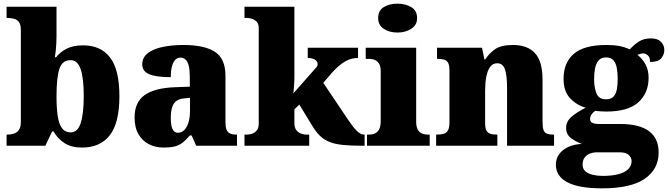

<svg xmlns="http://www.w3.org/2000/svg" viewBox="-20 -797 3653 1050"><path d="M428 10Q370 10 332.5 -14.5Q295 -39 273 -78H265L228 0H16V-61H22Q39 -61 55.5 -66Q72 -71 83 -86Q94 -101 94 -130V-633Q94 -661 84.5 -675Q75 -689 58 -694Q41 -699 20 -699H16V-760H289V-599Q289 -581 288 -560Q287 -539 285 -519.5Q283 -500 280 -484H287Q307 -511 343 -530Q379 -549 435 -549Q531 -549 582 -482.5Q633 -416 633 -271Q633 -125 580.5 -57.5Q528 10 428 10ZM367 -73Q405 -73 421.5 -124.5Q438 -176 438 -272Q438 -370 421 -419Q404 -468 366 -468Q320 -468 304.5 -419.5Q289 -371 289 -271Q289 -208 295.5 -163.5Q302 -119 319 -96Q336 -73 367 -73Z M874 10Q831 10 795 -8Q759 -26 737.5 -62.5Q716 -99 716 -155Q716 -238 771 -277Q826 -316 937 -320L1018 -323V-375Q1018 -412 1012.5 -435.5Q1007 -459 995.5 -470.5Q984 -482 966 -482Q950 -482 938.5 -470Q927 -458 920.5 -434.5Q914 -411 914 -375Q835 -375 796.5 -391Q758 -407 758 -445Q758 -483 788.5 -506.5Q819 -530 870.5 -540.5Q922 -551 983 -551Q1098 -551 1155.5 -513.5Q1213 -476 1213 -383V-131Q1213 -104 1218.5 -89Q1224 -74 1237 -67.5Q1250 -61 1272 -61H1276V0H1053L1028 -56H1018Q996 -30 976.5 -15.5Q957 -1 933.5 4.5Q910 10 874 10ZM953 -71Q973 -71 988 -86Q1003 -101 1011 -128Q1019 -155 1019 -191V-262L988 -259Q960 -257 944 -244.5Q928 -232 921 -209Q914 -186 914 -152Q914 -126 918 -107.5Q922 -89 931 -80Q940 -71 953 -71Z M1317 0V-61H1332Q1341 -61 1356 -65Q1371 -69 1383 -82Q1395 -95 1395 -121V-643Q1395 -668 1382.5 -679.5Q1370 -691 1355 -695Q1340 -699 1332 -699H1317V-760H1590V-379Q1590 -366 1589.5 -352.5Q1589 -339 1588 -326.5Q1587 -314 1586 -303.5Q1585 -293 1584 -286L1711 -430Q1714 -434 1715.5 -437.5Q1717 -441 1717 -444Q1717 -447 1717 -448Q1717 -461 1702.5 -470.5Q1688 -480 1663 -480V-536H1938V-480Q1921 -480 1904 -476Q1887 -472 1870 -462.5Q1853 -453 1835 -438Q1817 -423 1797 -401L1748 -344L1881 -146Q1909 -104 1930 -82.5Q1951 -61 1970 -61H1974V0H1960Q1897 0 1854 -4.5Q1811 -9 1781.5 -21Q1752 -33 1730.5 -53.5Q1709 -74 1689 -107L1617 -225L1590 -199V-125Q1590 -97 1602 -83.5Q1614 -70 1629 -65.5Q1644 -61 1652 -61H1671V0Z M1987 0V-61H1999Q2018 -61 2032 -68Q2046 -75 2054 -91Q2062 -107 2062 -135V-409Q2062 -434 2053.5 -448Q2045 -462 2031 -468.5Q2017 -475 1999 -475H1980V-536H2256V-131Q2256 -105 2264 -89.5Q2272 -74 2286.5 -67.5Q2301 -61 2319 -61H2330V0ZM2154 -619Q2109 -619 2078.5 -639.5Q2048 -660 2048 -698Q2048 -739 2078.5 -758Q2109 -777 2154 -777Q2197 -777 2229 -758Q2261 -739 2261 -698Q2261 -660 2229 -639.5Q2197 -619 2154 -619Z M2365 0V-61H2369Q2392 -61 2407 -65.5Q2422 -70 2430 -84.5Q2438 -99 2438 -128V-412Q2438 -439 2431 -452.5Q2424 -466 2410 -470.5Q2396 -475 2374 -475H2370V-536H2616L2629 -472H2634Q2653 -503 2686 -527Q2719 -551 2785 -551Q2865 -551 2906 -506Q2947 -461 2947 -360V-131Q2947 -101 2952.5 -86Q2958 -71 2971 -66Q2984 -61 3006 -61H3010V0H2753V-317Q2753 -381 2742 -416Q2731 -451 2699 -451Q2674 -451 2659.5 -430Q2645 -409 2639 -375Q2633 -341 2633 -301V-125Q2633 -98 2639.5 -84.5Q2646 -71 2660 -66Q2674 -61 2696 -61H2700V0Z M3273 233Q3146 233 3083 200Q3020 167 3020 103Q3020 71 3037.5 46.5Q3055 22 3087 7Q3119 -8 3162 -10Q3131 -21 3103.5 -41Q3076 -61 3076 -98Q3076 -133 3105.5 -158.5Q3135 -184 3183 -208Q3133 -222 3097.5 -260Q3062 -298 3062 -366Q3062 -455 3118.5 -503Q3175 -551 3296 -551Q3336 -551 3366 -545.5Q3396 -540 3424 -527Q3449 -554 3475 -570.5Q3501 -587 3541 -587Q3576 -587 3594.5 -568.5Q3613 -550 3613 -524Q3613 -498 3596 -478Q3579 -458 3535 -458Q3535 -485 3522 -495Q3509 -505 3499 -505Q3488 -505 3480 -502Q3472 -499 3466 -497Q3492 -477 3509.5 -446Q3527 -415 3527 -371Q3527 -289 3471.5 -238Q3416 -187 3296 -187Q3286 -187 3266 -188Q3246 -189 3238 -191Q3228 -188 3217.5 -174.5Q3207 -161 3207 -146Q3207 -131 3220 -125Q3233 -119 3250 -119H3370Q3477 -119 3529.5 -79.5Q3582 -40 3582 37Q3582 128 3506 180.5Q3430 233 3273 233ZM3276 165Q3325 165 3360.5 156Q3396 147 3415 128.5Q3434 110 3434 84Q3434 65 3418.5 50.5Q3403 36 3369 36H3240Q3226 36 3208.5 42Q3191 48 3178.5 63Q3166 78 3166 104Q3166 126 3181 139.5Q3196 153 3221.5 159Q3247 165 3276 165ZM3294 -254Q3322 -254 3335.5 -269Q3349 -284 3353.5 -309.5Q3358 -335 3358 -365Q3358 -396 3353.5 -423Q3349 -450 3335.5 -466.5Q3322 -483 3294 -483Q3267 -483 3253 -466Q3239 -449 3234 -422Q3229 -395 3229 -364Q3229 -320 3241.5 -287Q3254 -254 3294 -254Z"/></svg>

Font: Noto Rashi Hebrew Black
Style: Regular
Weight: 900
Version: Version 1.006